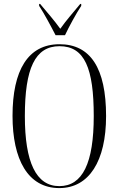

<svg xmlns="http://www.w3.org/2000/svg" viewBox="-20 -951 607 981"><path d="M264 -771H312C333 -816 370 -883 395 -921V-931H390C354 -887 319 -848 288 -804C257 -847 221 -888 185 -931H180V-921C205 -883 241 -816 264 -771ZM283 10C435 10 522 -128 522 -358C522 -603 442 -725 284 -725C123 -725 44 -592 44 -359C44 -137 122 10 283 10ZM283 0C164 0 107 -123 107 -358C107 -601 159 -715 284 -715C413 -715 459 -601 459 -358C459 -118 402 0 283 0Z"/></svg>

Font: Noto Serif Display ExtraCondensed Light
Style: Regular
Weight: 300
Width: 2
Designer: Monotype Design Team
Foundry: Monotype Imaging Inc.
Version: Version 2.009